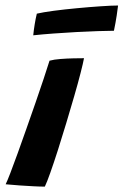

<svg xmlns="http://www.w3.org/2000/svg" viewBox="-38 -675 448 696"><path d="M124.5 1.5Q106.5 1.5 82.8 0.2Q59 -1 33 -2.8Q7 -4.5 -17.5 -7Q-12 -18 -0.5 -47.8Q11 -77.5 26 -119.2Q41 -161 57.8 -208.5Q74.5 -256 90.8 -302.8Q107 -349.5 120.2 -389.2Q133.5 -429 141.5 -455Q158 -459.5 181.5 -461.2Q205 -463 228.2 -463.5Q251.5 -464 266.5 -464Q263.5 -447 254.2 -410.8Q245 -374.5 231.2 -327Q217.5 -279.5 202.2 -228.8Q187 -178 172 -131.2Q157 -84.5 144.5 -49.2Q132 -14 124.5 1.5ZM375 -563.5Q352.5 -563.5 316.5 -562.2Q280.5 -561 238.8 -558.8Q197 -556.5 156 -553.5Q115 -550.5 82.5 -547Q84.5 -567 87.8 -587Q91 -607 95.5 -625.5Q117 -630.5 156.2 -635.8Q195.5 -641 240.8 -645.2Q286 -649.5 326.5 -652.2Q367 -655 390 -655Q389 -645 385 -618.5Q381 -592 375 -563.5Z"/></svg>

Font: Grandstander Thin SemiBold
Style: Italic
Weight: 600
Italic angle: -15°
Version: Version 1.200